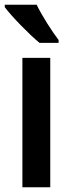

<svg xmlns="http://www.w3.org/2000/svg" viewBox="-29 -786 296 806"><path d="M125 -766H-9V-756C19 -718 96 -639 137 -606H217V-618C190 -653 146 -722 125 -766ZM182 0V-543H65V0Z"/></svg>

Font: Noto Sans Lao Condensed SemiBold
Style: Regular
Weight: 600
Width: 3
Designer: Monotype Design Team
Foundry: Monotype Imaging Inc.
Version: Version 2.003